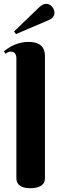

<svg xmlns="http://www.w3.org/2000/svg" viewBox="-24 -980 318 1008"><path d="M212 -679C212 -708 210 -760 125 -760C70 -760 26 -735 -4 -710L6 -698C15 -705 22 -709 33 -709C54 -709 62 -693 62 -674V-44C62 -30 66 8 135 8C204 8 212 -26 212 -43ZM60 -801 233 -875C249 -882 262 -895 262 -912C262 -935 243 -960 219 -960C207 -960 194 -953 183 -943L50 -815Z"/></svg>

Font: Berkshire Swash
Style: Regular
Weight: 700
Designer: Astigmatic (AOETI)
Foundry: Astigmatic (AOETI)
Version: Version 1.000